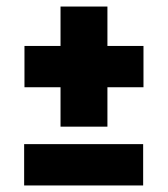

<svg xmlns="http://www.w3.org/2000/svg" viewBox="-20 -586 516 590"><path d="M420.9 -444.8V-317.9H310.1V-196.8H166V-317.9H55.2V-444.8H166V-565.9H310.1V-444.8ZM54.2 -16.1V-143.1H419.9V-16.1Z"/></svg>

Font: Rawline ExtraBold
Style: Regular
Weight: 800
Designer: Matt McInerney, Pablo Impallari, Rodrigo Fuenzalida
Foundry: Matt McInerney, Pablo Impallari, Rodrigo Fuenzalida
Version: Version 4.020;PS 004.020;hotconv 1.0.88;makeotf.lib2.5.64775